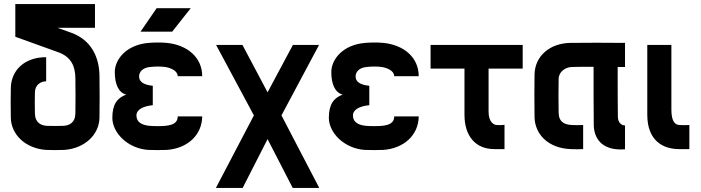

<svg xmlns="http://www.w3.org/2000/svg" viewBox="-20 -720 3430 940"><path d="M206 -322V-440C95 -440 34 -371 33 -289C32 -233 32 -210 33 -144C34 -62 104 7 206 14C224 15 276 15 294 14C396 7 466 -62 467 -144C468 -224 468 -269 467 -349C466 -441 426 -525 328 -560L261 -584H445V-700H55V-540L266 -464C332 -440 348 -391 349 -339C350 -281 350 -222 349 -164C348 -118 318 -106 292 -104C274 -103 226 -103 208 -104C182 -106 152 -118 151 -164C150 -210 150 -233 151 -269C152 -305 180 -322 206 -322Z M542 -367C542 -309 560 -266 598 -257C555 -241 530 -211 530 -143C530 -71 604 7 706 14C724 15 778 15 796 14C897 7 969 -58 970 -150H850C850 -114 818 -107 790 -104C772 -102 730 -102 712 -104C679 -107 649 -119 648 -153C647 -183 679 -200 728 -205V-300C679 -305 661 -322 661 -346C661 -365 675 -388 714 -392C741 -395 766 -395 789 -392C816 -388 850 -373 850 -347H970C970 -439 897 -500 797 -510C768 -513 731 -512 708 -510C598 -501 542 -429 542 -367ZM668 -565H823L914 -680H747Z M1542 -500H1414L1290 -268L1167 -500H1038L1223 -155L1037 200H1168L1290 -39L1413 200H1543L1358 -155Z M1602 -367C1602 -309 1620 -266 1658 -257C1615 -241 1590 -211 1590 -143C1590 -71 1664 7 1766 14C1784 15 1838 15 1856 14C1957 7 2029 -58 2030 -150H1910C1910 -114 1878 -107 1850 -104C1832 -102 1790 -102 1772 -104C1739 -107 1709 -119 1708 -153C1707 -183 1739 -200 1788 -205V-300C1739 -305 1721 -322 1721 -346C1721 -365 1735 -388 1774 -392C1801 -395 1826 -395 1849 -392C1876 -388 1910 -373 1910 -347H2030C2030 -439 1957 -500 1857 -510C1828 -513 1791 -512 1768 -510C1658 -501 1602 -429 1602 -367Z M2400 10H2450V-109C2434 -107 2430 -107 2411 -108C2397 -109 2372 -123 2372 -173V-384H2539V-500H2088V-384H2254V-158C2254 -54 2308 10 2400 10Z M3040 -392V-510C2936 -511 2858 -511 2773 -510C2674 -509 2598 -447 2597 -354C2596 -288 2596 -214 2597 -148C2598 -62 2665 6 2774 10C2801 11 2808 11 2835 10V-108C2812 -107 2801 -107 2779 -108C2744 -110 2716 -122 2715 -168C2714 -200 2714 -303 2715 -334C2716 -370 2749 -391 2779 -392C2809 -393 2833 -393 2886 -393C2886 -296 2886 -175 2887 -107C2888 -50 2920 20 3040 11V-106C3025 -105 3005 -118 3005 -149C3004 -193 3004 -303 3004 -392Z M3305 10H3355V-108C3339 -107 3325 -107 3306 -108C3288 -109 3267 -121 3267 -183V-500H3149V-158C3149 -33 3224 10 3305 10Z"/></svg>

Font: Fervojo
Style: Bold
Weight: 700
Designer: kohakuno
Version: ver.1.0